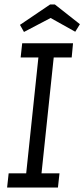

<svg xmlns="http://www.w3.org/2000/svg" viewBox="-20 -845 380 865"><path d="M227 -825 340 -736 319 -702 208 -764 88 -701 70 -733 206 -825ZM19 -64H98L153 -586H73L80 -650H309L303 -586H222L167 -64H248L241 0H12Z"/></svg>

Font: Zilla Slab Regular
Style: Italic
Weight: 400
Italic angle: -6°
Designer: Typotheque.com
Foundry: Typotheque type foundry
Version: Version 1.1; 2017; ttfautohint (v1.6)